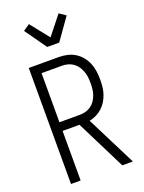

<svg xmlns="http://www.w3.org/2000/svg" viewBox="-178 -1062 856 1143"><g transform="rotate(-20 250.0 -490.0)"><path d="M458 0H391L234 -314H127V0H66V-735H257Q283 -735 309.5 -729Q336 -723 358.5 -709Q381 -695 398 -674Q415 -653 425 -628.5Q435 -604 438.5 -577.5Q442 -551 442 -524Q442 -501 439.5 -478Q437 -455 429.5 -433Q422 -411 410 -391.5Q398 -372 381 -356.5Q364 -341 343 -330.5Q322 -320 299 -316ZM127 -369H257Q276 -369 294 -374Q312 -379 327.5 -390Q343 -401 353.5 -416.5Q364 -432 370.5 -450Q377 -468 379 -487Q381 -506 381 -524Q381 -543 379 -562Q377 -581 370.5 -598.5Q364 -616 353.5 -632Q343 -648 327.5 -659Q312 -670 294 -675Q276 -680 257 -680H127ZM212 -815 115 -952 156 -980 250 -862 344 -980 385 -952 288 -815Z"/></g></svg>

Font: Iosevka Fixed SS04 Light
Style: Regular
Weight: 300
Monospace: yes
Designer: Belleve Invis
Foundry: Belleve Invis
Version: Version 32.5.0